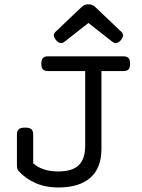

<svg xmlns="http://www.w3.org/2000/svg" viewBox="-20 -833 640 864"><path d="M406.2 -803.7 525.9 -689.9Q533.7 -682.6 533.7 -673.8Q533.7 -663.6 522.5 -650.9Q512.2 -639.2 501 -639.2Q493.2 -639.2 485.8 -645L377.9 -729.5L270 -645Q262.7 -639.2 254.9 -639.2Q243.7 -639.2 233.4 -650.9Q222.2 -663.6 222.2 -673.8Q222.2 -682.6 230 -689.9L349.6 -803.7Q360.4 -813.5 377.9 -813.5Q395.5 -813.5 406.2 -803.7ZM565.4 -546.4Q565.4 -528.3 558.3 -520.8Q551.3 -513.2 534.7 -513.2H436.5V-162.6Q436.5 -77.1 386.7 -33.2Q336.9 10.7 241.2 10.7Q185.5 10.7 140.4 -9Q95.2 -28.8 64 -63Q56.2 -72.3 56.2 -87.9V-227.1Q56.2 -244.1 64.5 -251.5Q72.8 -258.8 92.8 -258.8Q112.8 -258.8 121.1 -251.5Q129.4 -244.1 129.4 -227.1V-98.1Q170.4 -61.5 241.7 -61.5Q305.7 -61.5 334.5 -89.8Q363.3 -118.2 363.3 -177.2V-513.2H196.8Q180.2 -513.2 173.1 -520.8Q166 -528.3 166 -546.4Q166 -564.5 173.1 -572Q180.2 -579.6 196.8 -579.6H534.7Q551.3 -579.6 558.3 -572Q565.4 -564.5 565.4 -546.4Z"/></svg>

Font: Courier Prime
Style: Regular
Weight: 400
Designer: Alan Dague-Greene, Quote-Unquote Apps
Foundry: Quote-Unquote Apps
Version: Version 3.018